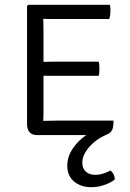

<svg xmlns="http://www.w3.org/2000/svg" viewBox="-20 -562 540 799"><path d="M452.5 -60Q452.5 -32.5 446.2 -20.5Q440 -8.5 426 -3Q380 16.5 351.2 49.8Q322.5 83 322.5 114.5Q322.5 139.5 337.5 152.5Q352.5 165.5 375.5 165.5Q393.5 165.5 410.2 160Q427 154.5 440 147.5Q447.5 153.5 452.5 163Q457.5 172.5 457.5 185Q441 198.5 414.2 207.8Q387.5 217 360 217Q317.5 217 288.8 193.8Q260 170.5 260 127Q260 91 282 57.5Q304 24 339 0H132.5Q114 0 103.2 -11.8Q92.5 -23.5 92.5 -44.5V-537L97.5 -542H437.5Q439 -534.5 439.2 -527.5Q439.5 -520.5 439.5 -514.5Q439.5 -508.5 438.5 -499.8Q437.5 -491 434.5 -483H214Q203 -483 188.8 -483Q174.5 -483 160 -483.5Q160 -474 160.5 -461Q161 -448 161 -433V-304.5Q175.5 -305 189.5 -305.2Q203.5 -305.5 214 -305.5H390.5Q393 -298 393.2 -289.5Q393.5 -281 393.5 -276Q393.5 -270 393.2 -262Q393 -254 390.5 -246.5H214Q203.5 -246.5 189.5 -246.5Q175.5 -246.5 161 -247V-92.5Q161 -83.5 160.5 -73Q160 -62.5 160 -59Q181 -60 214.5 -60Z"/></svg>

Font: Signika Negative SC Light
Style: Regular
Weight: 300
Designer: Anna Giedryś
Foundry: Anna Giedryś
Version: Version 2.000; ttfautohint (v1.8.3) -l 8 -r 50 -G 200 -x 9 -